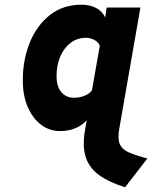

<svg xmlns="http://www.w3.org/2000/svg" viewBox="-20 -543 686 813"><path d="M509.5 250Q442.5 229 400.5 199Q358.5 169 343.2 122.8Q328 76.5 340 8L347.5 -34Q327.5 -11.5 298.5 0.2Q269.5 12 233.5 12Q189.5 12 154 -14.8Q118.5 -41.5 97.5 -90Q76.5 -138.5 76.5 -203.5Q76.5 -289.5 105.8 -362Q135 -434.5 190.5 -478.8Q246 -523 325.5 -523Q361 -523 387 -509.2Q413 -495.5 425.5 -469L431.5 -511H574.5L484.5 5Q477.5 46 487.8 68.2Q498 90.5 527 103Q556 115.5 604 128ZM293.5 -129Q317.5 -129 339 -138Q360.5 -147 369.5 -161L402.5 -349Q399 -362.5 381.2 -372.8Q363.5 -383 344.5 -383Q307.5 -383 279.2 -361.8Q251 -340.5 235.2 -303.8Q219.5 -267 219.5 -220.5Q219.5 -176.5 239.8 -152.8Q260 -129 293.5 -129Z"/></svg>

Font: Overpass Black
Style: Italic
Weight: 900
Italic angle: -10°
Designer: Delve Withrington, Dave Bailey, Thomas Jockin
Foundry: Delve Fonts LLC
Version: Version 4.000